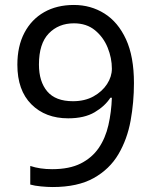

<svg xmlns="http://www.w3.org/2000/svg" viewBox="-20 -744 612 774"><path d="M520 -409Q520 -332 506.5 -257.5Q493 -183 457.5 -122.5Q422 -62 357.5 -26Q293 10 192 10Q172 10 145.5 7.5Q119 5 102 0V-75Q141 -62 190 -62Q260 -62 305.5 -85Q351 -108 378 -147.5Q405 -187 417 -239.5Q429 -292 431 -350H425Q403 -316 361.5 -291.5Q320 -267 255 -267Q163 -267 106.5 -323.5Q50 -380 50 -483Q50 -558 78.5 -612Q107 -666 158 -695Q209 -724 278 -724Q346 -724 401 -689.5Q456 -655 488 -585.5Q520 -516 520 -409ZM278 -650Q216 -650 176.5 -609Q137 -568 137 -484Q137 -415 170.5 -375.5Q204 -336 274 -336Q322 -336 357 -355.5Q392 -375 411.5 -405Q431 -435 431 -467Q431 -510 414 -552Q397 -594 363 -622Q329 -650 278 -650Z"/></svg>

Font: Noto Sans Tifinagh SIL
Style: Regular
Weight: 400
Designer: JamraPatel
Foundry: JamraPatel LLC
Version: Version 2.006; ttfautohint (v1.8.4.7-5d5b)